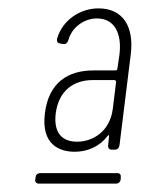

<svg xmlns="http://www.w3.org/2000/svg" viewBox="-20 -728 336 458"><path d="M203 -560C143 -560 96 -532 87 -457C78 -383 122 -366 158 -366C188 -366 217 -378 236 -403C239 -407 241 -406 240 -402L238 -381C237 -375 241 -371 246 -371H254C260 -371 264 -375 265 -381L292 -599C300 -665 273 -708 215 -708C170 -708 128 -679 116 -635C115 -628 118 -625 124 -624L131 -623C137 -622 141 -626 143 -632C151 -663 181 -684 211 -684C253 -684 271 -649 265 -598L260 -564C260 -562 258 -560 256 -560ZM164 -390C130 -390 107 -409 113 -458C120 -511 155 -537 201 -537H253C255 -537 257 -535 257 -533L249 -468C242 -414 201 -390 164 -390ZM65 -305 64 -300C63 -294 67 -290 72 -290H257C263 -290 267 -294 268 -300V-305C269 -311 266 -315 260 -315H76C70 -315 65 -311 65 -305Z"/></svg>

Font: Barlow Condensed Thin
Style: Italic
Weight: 250
Width: 3
Italic angle: -7°
Designer: Jeremy Tribby
Foundry: Tribby Type
Version: Version 1.422;hotconv 1.0.109;makeotfexe 2.5.65596